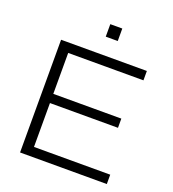

<svg xmlns="http://www.w3.org/2000/svg" viewBox="-153 -982 987 1098"><g transform="rotate(20 340.5 -433.0)"><path d="M329 -790H402V-866H329ZM95 0H623V-57H159V-324H573V-380H159V-629H617V-686H95Z"/></g></svg>

Font: Archivo ExtraLight
Style: Regular
Weight: 200
Designer: Hector Gatti
Foundry: Omnibus-Type
Version: Version 2.001